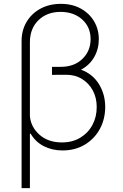

<svg xmlns="http://www.w3.org/2000/svg" viewBox="-20 -757 628 981"><path d="M291 -737.3Q349.6 -737.3 393.3 -712.9Q437 -688.5 460.9 -647.7Q484.9 -606.9 484.9 -557.1Q484.9 -506.8 461.4 -465.6Q438 -424.3 394 -400.9Q453.1 -379.4 485.4 -327.4Q517.6 -275.4 517.6 -209.5Q517.1 -147 489.5 -96.9Q461.9 -46.9 412.8 -17.6Q363.8 11.7 299.3 11.7Q247.1 11.7 204.1 -10Q161.1 -31.7 136.2 -74.7L132.8 -72.8V204.1H90.3V-544.9Q89.8 -601.1 115.5 -644.5Q141.1 -688 186.5 -712.6Q231.9 -737.3 291 -737.3ZM132.8 -162.6Q138.2 -106.9 182.4 -68.1Q226.6 -29.3 296.4 -29.3Q350.6 -29.3 390.6 -53.7Q430.7 -78.1 452.6 -119.4Q474.6 -160.6 474.1 -210.9Q474.1 -257.8 454.1 -294.9Q434.1 -332 398.4 -353.8Q362.8 -375.5 315.9 -375L245.6 -374.5V-415.5H290.5Q359.4 -415.5 401.1 -456.1Q442.9 -496.6 442.9 -557.1Q442.9 -618.7 399.9 -657.5Q356.9 -696.3 289.6 -696.3Q220.2 -696.3 176.5 -653.8Q132.8 -611.3 132.8 -541Z"/></svg>

Font: Inter Extra Light
Style: Regular
Weight: 200
Designer: Rasmus Andersson
Foundry: rsms
Version: Version 4.000;git-3c8e0fc